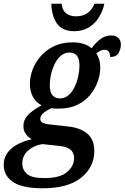

<svg xmlns="http://www.w3.org/2000/svg" viewBox="-69 -774 671 1034"><path d="M162 240Q51 240 1 206Q-49 172 -49 114Q-49 75 -27.5 47Q-6 19 29 1.5Q64 -16 102 -24Q85 -33 71 -51Q57 -69 57 -96Q57 -128 80.5 -153.5Q104 -179 155 -207Q125 -222 108.5 -252Q92 -282 92 -323Q92 -359 106 -397.5Q120 -436 149 -470Q178 -504 221 -525Q264 -546 323 -546Q352 -546 378.5 -538.5Q405 -531 424 -514Q445 -543 471 -563Q497 -583 530 -583Q556 -583 569 -569Q582 -555 582 -535Q582 -511 570 -489Q558 -467 524 -467Q524 -506 494 -506Q481 -506 470.5 -500Q460 -494 450 -486Q471 -455 471 -410Q471 -374 457.5 -335.5Q444 -297 417 -263.5Q390 -230 347.5 -209.5Q305 -189 247 -189Q238 -189 226.5 -189.5Q215 -190 208 -191Q186 -182 167 -167Q148 -152 148 -134Q148 -118 162.5 -112Q177 -106 197 -104L297 -93Q364 -86 401.5 -54Q439 -22 439 38Q439 126 368 183Q297 240 162 240ZM253 -244Q280 -244 300 -261.5Q320 -279 333 -306Q346 -333 352.5 -363.5Q359 -394 359 -421Q359 -491 306 -491Q279 -491 259 -474Q239 -457 225.5 -429.5Q212 -402 205.5 -372Q199 -342 199 -316Q199 -278 213.5 -261Q228 -244 253 -244ZM170 185Q255 185 292.5 152.5Q330 120 330 77Q330 48 310 31.5Q290 15 243 11L159 2Q114 9 82.5 36.5Q51 64 51 107Q51 140 76 162.5Q101 185 170 185ZM331 -606Q268 -606 239 -645.5Q210 -685 207 -754H263Q266 -719 287 -702.5Q308 -686 341 -686Q374 -686 399.5 -702Q425 -718 440 -754H493Q485 -716 464.5 -682Q444 -648 410.5 -627Q377 -606 331 -606Z"/></svg>

Font: Noto Serif SemiCondensed SemiBold
Style: Italic
Weight: 600
Width: 4
Italic angle: -12°
Designer: Monotype Design Team
Foundry: Monotype Imaging Inc.
Version: Version 2.014; ttfautohint (v1.8.4.7-5d5b)